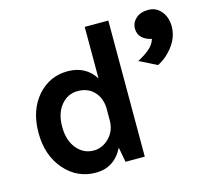

<svg xmlns="http://www.w3.org/2000/svg" viewBox="-101 -804 1014 935"><g transform="rotate(-15 406.0 -336.0)"><path d="M611 -458Q644 -475 669.5 -496Q695 -517 703 -545Q675 -550 655.5 -567.5Q636 -585 636 -614.5Q636 -644 659 -665Q682 -686 722 -686Q762 -686 787 -655Q812 -624 812 -579Q812 -506 746 -446Q725 -427 699 -414ZM113 -430Q174 -499 265 -499Q356 -499 402 -426V-686H521V0H424L410 -75Q365 14 272 14Q179 14 116 -57Q51 -131 51 -245Q51 -359 113 -430ZM290 -93Q333 -93 367 -127Q402 -162 402 -215V-278Q400 -330 367 -363Q337 -393 287 -393Q237 -393 203.5 -352.5Q170 -312 170 -244Q170 -176 204 -134.5Q238 -93 290 -93Z"/></g></svg>

Font: Karmilla
Style: Bold
Weight: 700
Designer: Jonathan Pinhorn
Version: Version 1.000